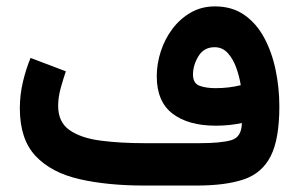

<svg xmlns="http://www.w3.org/2000/svg" viewBox="-20 -575 927 595"><path d="M729.5 -193.8Q691.9 -185.5 648.9 -185.5Q563.5 -185.5 514.6 -222.9Q465.8 -260.3 465.8 -338.9Q465.8 -377.4 478.3 -415.8Q490.7 -454.1 514.4 -485.6Q538.1 -517.1 571.3 -536.1Q604.5 -555.2 646 -555.2Q699.2 -555.2 737.1 -528.8Q774.9 -502.4 798.8 -457.8Q822.8 -413.1 834.2 -357.9Q845.7 -302.7 845.7 -245.1Q845.7 -144.5 819.1 -91.6Q792.5 -38.6 736.1 -19.3Q679.7 0 589.8 0H427.2Q312.5 0 225.6 -20Q138.7 -40 90.1 -91.8Q41.5 -143.6 41.5 -239.3Q41.5 -281.2 51 -321.3Q60.5 -361.3 74.7 -395.5L184.1 -354Q176.3 -331.5 168.2 -302.5Q160.2 -273.4 160.2 -246.6Q160.2 -196.3 195.8 -171.6Q231.4 -147 292 -139.2Q352.5 -131.3 427.2 -131.3H598.6Q666 -131.3 697.5 -140.9Q729 -150.4 729.5 -193.8ZM648.4 -301.8Q689 -301.8 726.1 -311Q722.2 -336.4 712.6 -363.8Q703.1 -391.1 686.5 -409.9Q669.9 -428.7 645 -428.7Q611.8 -428.7 595 -400.9Q578.1 -373 578.1 -344.2Q578.1 -316.9 598.1 -309.3Q618.2 -301.8 648.4 -301.8Z"/></svg>

Font: Vazirmatn UI NL
Style: Bold
Weight: 700
Designer: Saber Rastikerdar
Foundry: Saber Rastikerdar
Version: Version 33.003